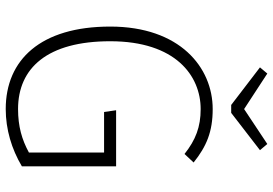

<svg xmlns="http://www.w3.org/2000/svg" viewBox="-158 -762 931 654"><g transform="rotate(90 307.0 -434.5)"><path d="M470 -880 351 -801 230 -880 209 -855 337 -757H364L491 -855ZM351 -694C209 -694 70 -582 70 -345C70 -108 183 11 351 11C420 11 487 -9 546 -44V-365H355L361 -324H499V-68C455 -44 410 -31 351 -31C211 -31 120 -131 120 -345C120 -568 238 -653 351 -653C412 -653 456 -636 504 -598L533 -629C478 -673 428 -694 351 -694Z"/></g></svg>

Font: Fira Sans ExtraLight
Style: Regular
Weight: 200
Designer: bBox Type GmbH & Carrois Corporate GbR & Edenspiekermann AG
Foundry: bBox Type GmbH & Carrois Corporate GbR & Edenspiekermann AG
Version: Version 4.300;PS 004.300;hotconv 1.0.88;makeotf.lib2.5.64775